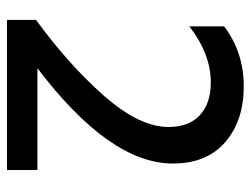

<svg xmlns="http://www.w3.org/2000/svg" viewBox="-102 -598 701 536"><g transform="rotate(90 248.0 -330.5)"><path d="M455 0H36V-81Q162 -173 248.5 -271.5Q335 -370 335 -451Q335 -508 302 -538.5Q269 -569 211 -569Q131 -569 54 -509V-606Q126 -661 221.5 -661Q317 -661 377 -609.5Q437 -558 437 -463Q437 -287 171 -85H455Z"/></g></svg>

Font: Hind Guntur Medium
Style: Regular
Weight: 500
Designer: Manushi Parikh, Hitesh Malaviya
Foundry: Indian Type Foundry
Version: Version 1.000;PS 1.0;hotconv 1.0.86;makeotf.lib2.5.63406; tt